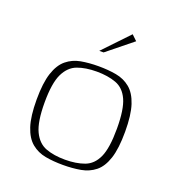

<svg xmlns="http://www.w3.org/2000/svg" viewBox="-109 -653 683 746"><g transform="rotate(20 232.5 -280.0)"><path d="M233 5Q193 5 160 -1Q127 -7 102 -27.5Q77 -48 63.5 -89Q50 -130 50 -199Q50 -268 63.5 -309Q77 -350 102 -370.5Q127 -391 160 -397Q193 -403 233 -403Q272 -403 305.5 -397Q339 -391 364 -370.5Q389 -350 402.5 -309Q416 -268 416 -199Q416 -129 402.5 -88Q389 -47 364 -27Q339 -7 305.5 -1Q272 5 233 5ZM233 -17Q279 -17 313 -29.5Q347 -42 364.5 -80.5Q382 -119 382 -199Q382 -279 364.5 -317.5Q347 -356 313 -368.5Q279 -381 233 -381Q187 -381 153.5 -368.5Q120 -356 101.5 -317.5Q83 -279 83 -199Q83 -119 101.5 -80.5Q120 -42 153.5 -29.5Q187 -17 233 -17ZM214 -460 314 -565 336 -544 232 -460Z"/></g></svg>

Font: Genos ExtraLight
Style: Regular
Weight: 250
Designer: Robert E. Leuschke
Foundry: Robert E. Leuschke
Version: Version 1.010